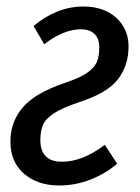

<svg xmlns="http://www.w3.org/2000/svg" viewBox="-20 -558 429 590"><path d="M375 -415Q375 -357 342.5 -314.5Q310 -272 223 -244Q172 -227 146 -210Q120 -193 112 -174Q104 -155 104 -127Q104 -95 120.5 -78Q137 -61 170 -61Q234 -61 302 -113L340 -55Q304 -24 257.5 -6Q211 12 162 12Q96 12 54 -24Q12 -60 12 -123Q12 -183 49.5 -227.5Q87 -272 181 -304Q227 -319 249.5 -335.5Q272 -352 278.5 -369.5Q285 -387 285 -413Q285 -440 270 -454Q255 -468 229 -468Q175 -468 116 -422L83 -478Q155 -538 236 -538Q299 -538 337 -503.5Q375 -469 375 -415Z"/></svg>

Font: Fira Sans Extra Condensed
Style: Italic
Weight: 400
Width: 3
Italic angle: -8°
Designer: Carrois Corporate & Edenspiekermann AG
Foundry: Carrois Corporate GbR & Edenspiekermann AG
Version: Version 4.203